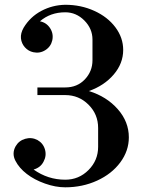

<svg xmlns="http://www.w3.org/2000/svg" viewBox="-20 -780 613 812"><path d="M255.9 12.2Q214.8 12.2 170.2 -3.7Q125.5 -19.5 93.3 -44.4Q61 -69.3 45.2 -100.1Q29.3 -130.9 45.9 -161.1Q59.6 -185.1 86.4 -192.9Q113.3 -200.7 138.2 -188Q162.6 -174.3 170.2 -147.7Q177.7 -121.1 164.1 -96.2Q151.4 -71.3 122.1 -63Q182.6 -20 255.9 -20Q313.5 -20 354.2 -60.8Q395 -101.6 395 -159.2V-238.8Q395 -296.9 354.2 -337.4Q313.5 -377.9 255.9 -377.9H138.2V-410.2H255.9Q306.6 -410.2 338.9 -444.3Q371.1 -478.5 371.1 -524.9V-612.8Q371.1 -658.7 336.7 -693.4Q302.2 -728 255.9 -728Q192.9 -728 148.9 -689.9Q176.3 -684.6 191.7 -661.1Q207 -637.7 201.2 -609.9Q195.3 -583 171.9 -568.1Q148.4 -553.2 121.1 -559.1Q100.1 -563.5 85.4 -579.8Q70.8 -596.2 68.6 -617.7Q66.4 -639.2 80.1 -663.1Q107.9 -709 154.8 -733.9Q201.7 -758.8 255.9 -759.8Q322.3 -759.8 378.7 -734.1Q435.1 -708.5 468 -664.6Q501 -620.6 501 -568.8Q501 -511.7 460.9 -464.8Q420.9 -418 356 -395Q431.2 -371.6 478 -318.4Q524.9 -265.1 524.9 -199.2Q524.9 -142.1 488.8 -93.3Q452.6 -44.4 390.6 -16.1Q328.6 12.2 255.9 12.2Z"/></svg>

Font: Fin Serif Display
Style: Italic
Weight: 400
Designer: J. Blake Harris
Version: Version 1.006;FEAKit 1.0